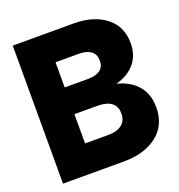

<svg xmlns="http://www.w3.org/2000/svg" viewBox="-124 -784 829 889"><g transform="rotate(-20 290.0 -340.0)"><path d="M36.1 0V-680.2H335.9Q433.6 -680.2 493.4 -633.8Q553.2 -587.4 553.2 -504.9Q553.2 -444.8 520 -405.5Q486.8 -366.2 426.8 -350.1Q491.2 -334 527.1 -292Q563 -250 563 -185.1Q563 -97.2 500.7 -48.6Q438.5 0 335.9 0ZM195.8 -140.1H309.1Q354 -140.1 377.4 -158.9Q400.9 -177.7 400.9 -210V-215.8Q400.9 -248.5 377.7 -266.4Q354.5 -284.2 309.1 -284.2H195.8ZM195.8 -416H309.1Q349.6 -416 370.4 -431.2Q391.1 -446.3 391.1 -474.1V-480Q391.1 -507.8 370.4 -523.9Q349.6 -540 309.1 -540H195.8Z"/></g></svg>

Font: TASA Orbiter Display Black
Style: Regular
Weight: 900
Designer: Weizhong Zhang
Version: Version 1.000;Glyphs 3.1.2 (3151)